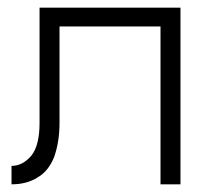

<svg xmlns="http://www.w3.org/2000/svg" viewBox="-20 -480 570 500"><path d="M135 -411H398V0H450V-460H83V-160Q83 -102 62 -75Q39 -48 10 -48V0Q50 0 78 -18Q106 -34 121 -71Q135 -111 135 -160Z"/></svg>

Font: NM-font
Style: Light
Weight: 500
Designer: ""
Foundry: ""
Version: ""